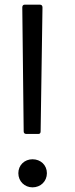

<svg xmlns="http://www.w3.org/2000/svg" viewBox="-20 -771 322 827"><path d="M145 -194C151 -194 155 -197 155 -205L163 -739C163 -747 159 -751 151 -751H87C80 -751 76 -747 76 -739L82 -205C82 -197 87 -194 94 -194ZM120 36C155 36 182 10 182 -25C182 -60 155 -85 120 -85C86 -85 59 -60 59 -25C59 10 86 36 120 36Z"/></svg>

Font: LINE Seed JP App_OTF Regular
Style: Regular
Weight: 400
Designer: LY Corporation & Fontrix & Fontworks
Version: Version 1.002